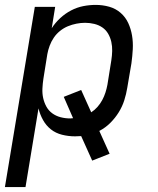

<svg xmlns="http://www.w3.org/2000/svg" viewBox="-24 -548 644 783"><path d="M-4 215 118 -520H201L187 -433Q201 -455 221.5 -474Q242 -493 266 -505.5Q290 -518 315.5 -523Q341 -528 366 -528Q395 -528 421.5 -520.5Q448 -513 468 -495.5Q488 -478 499 -454Q510 -430 514.5 -403Q519 -376 517.5 -347.5Q516 -319 512 -290L495 -190Q491 -165 483 -139.5Q475 -114 460.5 -90.5Q446 -67 426 -47Q406 -27 381 -14L423 79L352 107L307 7Q301 7 294.5 7.5Q288 8 282 8Q255 8 229 1.5Q203 -5 183.5 -20.5Q164 -36 151.5 -58.5Q139 -81 133 -106L80 215ZM262 -65Q265 -65 268 -65.5Q271 -66 274 -66L236 -153L307 -181L348 -90Q362 -99 373.5 -112Q385 -125 393 -140Q401 -155 406 -170.5Q411 -186 414 -202L430 -302Q433 -321 433.5 -340Q434 -359 430 -377Q426 -395 417 -410.5Q408 -426 393.5 -436Q379 -446 360.5 -450.5Q342 -455 323 -455Q306 -455 288 -451.5Q270 -448 253 -441Q236 -434 221 -422Q206 -410 195.5 -394.5Q185 -379 178.5 -361.5Q172 -344 169 -327L153 -227Q150 -207 149 -187Q148 -167 152 -148.5Q156 -130 165 -113.5Q174 -97 189 -86Q204 -75 223 -70Q242 -65 262 -65Z"/></svg>

Font: Iosevka SS04 Extended
Style: Italic
Weight: 400
Width: 7
Italic angle: -9°
Monospace: yes
Designer: Belleve Invis
Foundry: Belleve Invis
Version: Version 19.0.0; ttfautohint (v1.8.4)